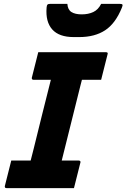

<svg xmlns="http://www.w3.org/2000/svg" viewBox="-20 -969 651 989"><path d="M361 0H14Q3 0 5 -11Q13 -44 21.5 -76.5Q30 -109 38 -142H138Q142 -158 146.5 -175.5Q151 -193 154 -205Q175 -292 197.5 -381Q220 -470 242 -558H152Q147 -558 145 -561.5Q143 -565 144 -569Q152 -602 160.5 -634.5Q169 -667 177 -700H526Q538 -700 534 -689Q526 -656 517.5 -623.5Q509 -591 501 -558H402Q398 -542 393.5 -525Q389 -508 386 -495Q364 -407 342 -318.5Q320 -230 298 -142H386Q391 -142 393.5 -138.5Q396 -135 394 -131Q386 -98 377.5 -65.5Q369 -33 361 0ZM501 -949H598Q608 -949 610.5 -945.5Q613 -942 608 -930Q575 -848 521.5 -813Q468 -778 388 -778H360Q284 -778 249 -817.5Q214 -857 220 -930Q221 -942 224.5 -945.5Q228 -949 238 -949H327Q329 -919 348 -907Q367 -895 401 -895Q435 -895 460.5 -907Q486 -919 501 -949Z"/></svg>

Font: Recursive Sn Lnr St XBd
Style: Italic
Weight: 800
Italic angle: -15°
Version: Version 1.079;hotconv 1.0.112;makeotfexe 2.5.65598; ttfautoh